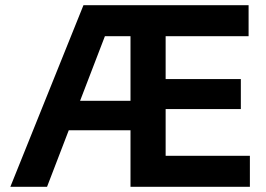

<svg xmlns="http://www.w3.org/2000/svg" viewBox="-20 -723 1028 743"><path d="M20 0 303 -703H570V-583H386L162 0ZM170 -219V-333H538V-219ZM584 0V-120H947V0ZM485 0V-703H621V0ZM584 -301V-417H912V-301ZM584 -583V-703H942V-583Z"/></svg>

Font: Outfit Thin SemiBold
Style: Regular
Weight: 600
Version: Version 1.100;gftools[0.9.27]